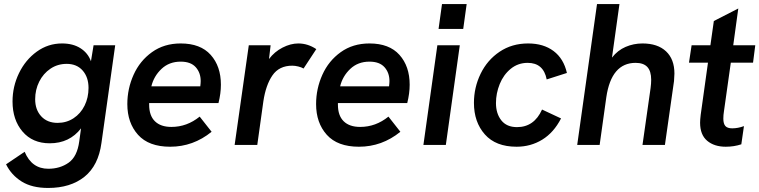

<svg xmlns="http://www.w3.org/2000/svg" viewBox="-20 -717 3757 950"><path d="M10 96 102 34Q137 118 219 118Q277 118 319.5 88Q362 58 372 -17L381 -82Q324 -8 226 -8Q141 -8 91.5 -66Q42 -124 42 -215Q42 -289 74 -355Q106 -421 162 -461.5Q218 -502 287 -502Q341 -502 378 -478.5Q415 -455 430 -414L443 -493H550L482 -10Q467 102 398 157.5Q329 213 218 213Q138 213 87 181Q36 149 10 96ZM418 -282Q418 -335 389 -368Q360 -401 310 -401Q265 -401 229.5 -377Q194 -353 174 -313Q154 -273 154 -226Q154 -174 184 -141.5Q214 -109 265 -109Q309 -109 344 -132Q379 -155 398.5 -194.5Q418 -234 418 -282Z M610 -202Q610 -278 641 -347Q672 -416 732 -459Q792 -502 874 -502Q972 -502 1022.5 -445.5Q1073 -389 1073 -298Q1073 -255 1061 -207H718V-199Q718 -145 746.5 -117Q775 -89 828 -89Q905 -89 968 -140L1027 -65Q936 9 822 9Q716 9 663 -50Q610 -109 610 -202ZM971 -290Q973 -306 973 -316Q973 -357 948.5 -384.5Q924 -412 874 -412Q817 -412 779 -376Q741 -340 729 -290Z M1211 -493H1319L1311 -425Q1338 -461 1378 -481.5Q1418 -502 1456 -502Q1503 -502 1545 -474L1482 -378Q1472 -384 1456 -388Q1440 -392 1426 -392Q1361 -392 1328 -344Q1295 -296 1283 -215L1253 0H1141Z M1544 -202Q1544 -278 1575 -347Q1606 -416 1666 -459Q1726 -502 1808 -502Q1906 -502 1956.5 -445.5Q2007 -389 2007 -298Q2007 -255 1995 -207H1652V-199Q1652 -145 1680.5 -117Q1709 -89 1762 -89Q1839 -89 1902 -140L1961 -65Q1870 9 1756 9Q1650 9 1597 -50Q1544 -109 1544 -202ZM1905 -290Q1907 -306 1907 -316Q1907 -357 1882.5 -384.5Q1858 -412 1808 -412Q1751 -412 1713 -376Q1675 -340 1663 -290Z M2144 -493H2255L2186 0H2075ZM2167 -697H2289L2272 -574H2150Z M2325 -208Q2325 -284 2358 -352Q2391 -420 2452 -461Q2513 -502 2593 -502Q2669 -502 2719 -464.5Q2769 -427 2785 -356L2685 -324Q2669 -406 2591 -406Q2543 -406 2507 -376.5Q2471 -347 2452.5 -301Q2434 -255 2434 -207Q2434 -155 2460.5 -121.5Q2487 -88 2538 -88Q2623 -88 2662 -175L2756 -131Q2720 -61 2663 -26Q2606 9 2536 9Q2433 9 2379 -52Q2325 -113 2325 -208Z M2934 -697H3045L3008 -432Q3036 -468 3075.5 -485Q3115 -502 3159 -502Q3234 -502 3275.5 -463Q3317 -424 3317 -353Q3317 -342 3315 -316L3270 0H3159L3199 -281Q3202 -304 3202 -322Q3202 -365 3183 -385.5Q3164 -406 3125 -406Q3005 -406 2980 -236L2947 0H2836Z M3444 -110Q3444 -124 3447 -149L3483 -407H3389L3402 -493H3495L3512 -613L3633 -675L3608 -493H3717L3706 -407H3596L3562 -166Q3559 -148 3559 -130Q3559 -105 3569 -93.5Q3579 -82 3603 -82Q3631 -82 3661 -93L3648 -3Q3612 9 3571 9Q3514 9 3479 -20.5Q3444 -50 3444 -110Z"/></svg>

Font: Hanken Grotesk SemiBold
Style: Italic
Weight: 600
Italic angle: -8°
Designer: Alfredo Marco Pradil
Foundry: Hanken Design Co.
Version: Version 3.014